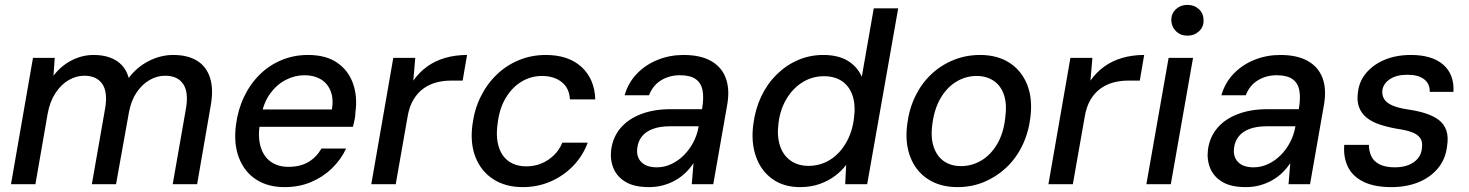

<svg xmlns="http://www.w3.org/2000/svg" viewBox="-20 -754 6015 786"><path d="M25 0 115 -517H204L199 -444Q229 -484 272.5 -506.5Q316 -529 363 -529Q401 -529 430 -518.5Q459 -508 478.5 -487.5Q498 -467 507 -435Q541 -480 589.5 -504.5Q638 -529 689 -529Q748 -529 786.5 -505.5Q825 -482 840 -435Q855 -388 842 -318L787 0H687L741 -308Q753 -376 730 -410Q707 -444 656 -444Q623 -444 592.5 -426.5Q562 -409 539.5 -376Q517 -343 508 -295L455 0H356L410 -308Q422 -376 399 -410Q376 -444 325 -444Q292 -444 261 -426Q230 -408 207 -373Q184 -338 175 -288L125 0Z M1145 12Q1076 12 1028 -19.5Q980 -51 958 -108.5Q936 -166 946 -243Q954 -305 979 -357.5Q1004 -410 1043 -448.5Q1082 -487 1132.5 -508Q1183 -529 1241 -529Q1314 -529 1360 -497.5Q1406 -466 1425 -412.5Q1444 -359 1435 -294Q1435 -281 1432 -266Q1429 -251 1425 -235H1017L1030 -306H1339Q1346 -351 1333 -382.5Q1320 -414 1292.5 -430Q1265 -446 1226 -446Q1187 -446 1150 -427Q1113 -408 1086 -371Q1059 -334 1049 -278L1044 -249Q1035 -193 1047 -153Q1059 -113 1088.5 -92Q1118 -71 1160 -71Q1210 -71 1243 -91Q1276 -111 1296 -146H1397Q1376 -101 1339 -65Q1302 -29 1253 -8.5Q1204 12 1145 12Z M1500 0 1590 -517H1680L1672 -424Q1696 -458 1728.5 -481.5Q1761 -505 1802.5 -517Q1844 -529 1892 -529L1874 -424H1825Q1795 -424 1766.5 -416.5Q1738 -409 1714 -392Q1690 -375 1672.5 -346Q1655 -317 1648 -273L1600 0Z M2120 12Q2050 12 2000 -20Q1950 -52 1927 -109.5Q1904 -167 1914 -243Q1922 -306 1948 -358.5Q1974 -411 2014.5 -449.5Q2055 -488 2106 -508.5Q2157 -529 2214 -529Q2307 -529 2360.5 -480Q2414 -431 2417 -347H2313Q2311 -393 2279.5 -418Q2248 -443 2199 -443Q2153 -443 2114.5 -419.5Q2076 -396 2050 -352.5Q2024 -309 2017 -247Q2011 -205 2017 -172.5Q2023 -140 2038.5 -118Q2054 -96 2078.5 -84.5Q2103 -73 2134 -73Q2167 -73 2195.5 -84.5Q2224 -96 2247 -118Q2270 -140 2282 -170H2386Q2366 -116 2326.5 -75Q2287 -34 2234 -11Q2181 12 2120 12Z M2637 12Q2577 12 2541.5 -9Q2506 -30 2491.5 -65Q2477 -100 2482 -141Q2489 -193 2520.5 -230Q2552 -267 2604.5 -287Q2657 -307 2725 -307H2854Q2862 -354 2856 -384.5Q2850 -415 2827.5 -430.5Q2805 -446 2764 -446Q2720 -446 2686 -425Q2652 -404 2637 -364H2537Q2552 -416 2588 -453Q2624 -490 2673.5 -509.5Q2723 -529 2778 -529Q2848 -529 2891.5 -504Q2935 -479 2951.5 -433.5Q2968 -388 2957 -325L2900 0H2812L2819 -86Q2805 -65 2786.5 -47Q2768 -29 2745 -16Q2722 -3 2695 4.5Q2668 12 2637 12ZM2669 -69Q2700 -69 2728.5 -82.5Q2757 -96 2779.5 -118.5Q2802 -141 2817.5 -170Q2833 -199 2839 -231L2840 -237H2722Q2681 -237 2652 -226Q2623 -215 2607.5 -195Q2592 -175 2589 -149Q2584 -113 2605 -91Q2626 -69 2669 -69Z M3255 12Q3188 12 3141.5 -21.5Q3095 -55 3074.5 -113.5Q3054 -172 3064 -246Q3072 -308 3096.5 -359.5Q3121 -411 3159.5 -449Q3198 -487 3246.5 -508Q3295 -529 3350 -529Q3411 -529 3450 -505.5Q3489 -482 3508 -440L3557 -720H3657L3530 0H3440L3444 -79Q3426 -55 3399 -34.5Q3372 -14 3336 -1Q3300 12 3255 12ZM3290 -75Q3338 -75 3377.5 -99.5Q3417 -124 3443 -168.5Q3469 -213 3476 -270Q3483 -323 3470.5 -361.5Q3458 -400 3428 -421Q3398 -442 3353 -442Q3306 -442 3266.5 -418Q3227 -394 3200.5 -350.5Q3174 -307 3167 -250Q3160 -197 3173 -157.5Q3186 -118 3216.5 -96.5Q3247 -75 3290 -75Z M3900 12Q3829 12 3779 -20.5Q3729 -53 3706.5 -111.5Q3684 -170 3694 -246Q3702 -309 3727.5 -361Q3753 -413 3793 -450.5Q3833 -488 3884 -508.5Q3935 -529 3992 -529Q4063 -529 4112.5 -497Q4162 -465 4185 -407.5Q4208 -350 4198 -272Q4190 -209 4164.5 -157Q4139 -105 4099 -67.5Q4059 -30 4008.5 -9Q3958 12 3900 12ZM3914 -74Q3959 -74 3997.5 -97Q4036 -120 4062 -164Q4088 -208 4095 -270Q4103 -327 4090 -365.5Q4077 -404 4047.5 -423.5Q4018 -443 3978 -443Q3934 -443 3895.5 -420Q3857 -397 3831 -353Q3805 -309 3797 -247Q3789 -191 3802.5 -152Q3816 -113 3845 -93.5Q3874 -74 3914 -74Z M4272 0 4362 -517H4452L4444 -424Q4468 -458 4500.5 -481.5Q4533 -505 4574.5 -517Q4616 -529 4664 -529L4646 -424H4597Q4567 -424 4538.5 -416.5Q4510 -409 4486 -392Q4462 -375 4444.5 -346Q4427 -317 4420 -273L4372 0Z M4673 0 4764 -517H4864L4773 0ZM4841 -608Q4813 -608 4794.5 -626Q4776 -644 4775 -671Q4775 -699 4794 -716.5Q4813 -734 4841 -734Q4869 -734 4888 -716.5Q4907 -699 4907 -671Q4908 -644 4888.5 -626Q4869 -608 4841 -608Z M5080 12Q5020 12 4984.5 -9Q4949 -30 4934.5 -65Q4920 -100 4925 -141Q4932 -193 4963.5 -230Q4995 -267 5047.5 -287Q5100 -307 5168 -307H5297Q5305 -354 5299 -384.5Q5293 -415 5270.5 -430.5Q5248 -446 5207 -446Q5163 -446 5129 -425Q5095 -404 5080 -364H4980Q4995 -416 5031 -453Q5067 -490 5116.5 -509.5Q5166 -529 5221 -529Q5291 -529 5334.5 -504Q5378 -479 5394.5 -433.5Q5411 -388 5400 -325L5343 0H5255L5262 -86Q5248 -65 5229.5 -47Q5211 -29 5188 -16Q5165 -3 5138 4.5Q5111 12 5080 12ZM5112 -69Q5143 -69 5171.5 -82.5Q5200 -96 5222.5 -118.5Q5245 -141 5260.5 -170Q5276 -199 5282 -231L5283 -237H5165Q5124 -237 5095 -226Q5066 -215 5050.5 -195Q5035 -175 5032 -149Q5027 -113 5048 -91Q5069 -69 5112 -69Z M5676 12Q5606 12 5561.5 -10Q5517 -32 5498 -71Q5479 -110 5483 -161H5584Q5584 -136 5593.5 -115Q5603 -94 5627 -81.5Q5651 -69 5690 -69Q5722 -69 5746 -78.5Q5770 -88 5784.5 -105.5Q5799 -123 5801 -147Q5805 -174 5793.5 -189.5Q5782 -205 5758 -213.5Q5734 -222 5698 -227Q5659 -234 5627.5 -244.5Q5596 -255 5574.5 -272.5Q5553 -290 5543.5 -315.5Q5534 -341 5539 -376Q5544 -421 5573 -455.5Q5602 -490 5649 -509.5Q5696 -529 5756 -529Q5843 -529 5888.5 -489Q5934 -449 5930 -378H5833Q5834 -411 5810 -429.5Q5786 -448 5742 -448Q5697 -448 5670 -430Q5643 -412 5639 -384Q5637 -364 5646.5 -348.5Q5656 -333 5679.5 -322.5Q5703 -312 5743 -306Q5785 -300 5817 -289.5Q5849 -279 5870.5 -262.5Q5892 -246 5901 -220Q5910 -194 5904 -156Q5898 -103 5867 -65.5Q5836 -28 5787 -8Q5738 12 5676 12Z"/></svg>

Font: DM Sans 11pt Medium
Style: Italic
Weight: 500
Italic angle: -10°
Version: Version 4.004;gftools[0.9.30]